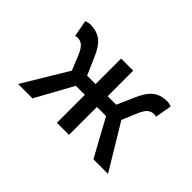

<svg xmlns="http://www.w3.org/2000/svg" viewBox="-81 -863 1162 1162"><g transform="rotate(45 500.0 -282.0)"><path d="M710.9 -288.1 884.8 0H759.8L628.9 -239.3H550.8V0H447.3V-239.3H370.1L238.3 0H115.2L288.1 -287.1L249 -383.8Q231.4 -423.8 213.9 -438.5Q196.3 -453.1 172.9 -453.1Q163.1 -453.1 153.3 -450.2L133.8 -556.6Q155.3 -564.5 170.9 -564.5Q222.7 -564.5 259.3 -538.6Q295.9 -512.7 324.2 -447.3L375 -331.1H447.3V-549.8H550.8V-331.1H624L674.8 -447.3Q704.1 -512.7 739.7 -538.6Q775.4 -564.5 828.1 -564.5Q844.7 -564.5 864.3 -556.6L845.7 -450.2Q835 -453.1 826.2 -453.1Q802.7 -453.1 785.2 -438.5Q767.6 -423.8 751 -383.8Z"/></g></svg>

Font: GenEi Gothic M SemiBold
Style: Regular
Weight: 500
Designer: o_tamon (Modified); [Source Han Sans]
Ryoko NISHIZUKA  (kana & ideographs); Paul D. Hunt (Latin, Greek & Cyrillic); Wenl
Version: Version 1.1a;Original Version 1.004